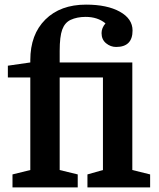

<svg xmlns="http://www.w3.org/2000/svg" viewBox="-20 -810 688 830"><path d="M14 -475V-526L111 -540V-550Q111 -661 176 -725.5Q241 -790 352 -790Q443 -790 498 -759.5Q553 -729 553 -678Q553 -607 482 -607Q458 -607 438.5 -623Q419 -639 419 -667Q419 -689 436 -709Q402 -737 350 -737Q313 -737 285 -724Q260 -712 249 -682Q238 -652 238 -590V-540H552V-75L629 -56V0H358V-56L425 -75V-475H238V-75L316 -56V0H34V-56L111 -75V-475Z"/></svg>

Font: Domine
Style: Bold
Weight: 700
Designer: Pablo Impallari, Rodrigo Fuenzalida, Brenda Gallo
Foundry: Pablo Impallari, Rodrigo Fuenzalida, Brenda Gallo
Version: Version 2.000